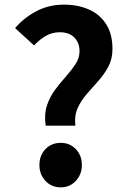

<svg xmlns="http://www.w3.org/2000/svg" viewBox="-20 -794 554 828"><path d="M177 -252Q170 -301 182.5 -339Q195 -377 218 -407.5Q241 -438 265 -465Q289 -492 306 -518Q323 -544 323 -573Q323 -598 312.5 -616.5Q302 -635 283.5 -645Q265 -655 238 -655Q205 -655 178 -639.5Q151 -624 127 -598L45 -673Q84 -718 137.5 -746Q191 -774 256 -774Q316 -774 363.5 -753Q411 -732 438 -689.5Q465 -647 465 -583Q465 -540 447.5 -507Q430 -474 404.5 -445.5Q379 -417 354.5 -389Q330 -361 315 -328Q300 -295 305 -252ZM242 14Q202 14 176 -14Q150 -42 150 -82Q150 -124 176 -151Q202 -178 242 -178Q281 -178 307 -151Q333 -124 333 -82Q333 -42 307 -14Q281 14 242 14Z"/></svg>

Font: Noto Sans KR Thin
Style: Bold
Weight: 700
Version: Version 2.004-H2;hotconv 1.0.118;makeotfexe 2.5.65603